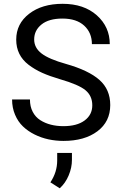

<svg xmlns="http://www.w3.org/2000/svg" viewBox="-20 -741 649 1023"><path d="M300.3 -318.8Q245.1 -335 204.8 -353Q164.6 -371.1 132.1 -396Q99.6 -420.9 83 -454.3Q66.4 -487.8 66.4 -529.8Q66.4 -614.7 135.3 -667.7Q204.1 -720.7 313.5 -720.7Q427.2 -720.7 496.1 -659.2Q564.9 -597.7 564.9 -505.9H469.7Q469.7 -566.4 428.7 -604.2Q387.7 -642.1 312.5 -642.1Q240.2 -642.1 201.2 -610.6Q162.1 -579.1 162.1 -530.8Q162.1 -486.3 201.4 -456.1Q240.7 -425.8 331.5 -400.4Q452.1 -366.2 509.8 -315.2Q567.4 -264.2 567.4 -181.2Q567.4 -92.8 499 -41.5Q430.7 9.8 317.9 9.8Q277.3 9.8 238.5 1.5Q199.7 -6.8 164.3 -24.4Q128.9 -42 102.3 -67.4Q75.7 -92.8 60.1 -129.9Q44.4 -167 44.4 -210.9H139.6Q139.6 -173.3 154.3 -145.3Q168.9 -117.2 194.6 -100.8Q220.2 -84.5 251.2 -76.7Q282.2 -68.8 317.9 -68.8Q390.1 -68.8 430.9 -99.1Q471.7 -129.4 471.7 -179.7Q471.7 -230 435.8 -260Q399.9 -290 300.3 -318.8ZM363.3 73.7V110.8Q363.3 152.3 345.9 193.6Q328.6 234.9 298.3 262.2L248.5 230.5Q284.7 176.3 284.7 114.3V73.7Z"/></svg>

Font: Bert Sans Medium
Style: Regular
Weight: 500
Designer: Christian Robertson, Adam Twardoch, & Cristiano Sobral
Foundry: Google
Version: Version 12.135;January 10, 2020;FontCreator 12.0.0.2547 64-b